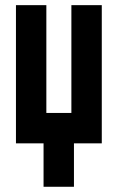

<svg xmlns="http://www.w3.org/2000/svg" viewBox="-20 -548 450 734"><path d="M41 -528.3H157.2V-116.2H252.9V-528.3H369.1V0H262.7V166H146.5V0H41Z"/></svg>

Font: Dinish Condensed
Style: Bold
Weight: 700
Width: 3
Designer: Bert Driehuis
Foundry: Playbeing
Version: Version 3.006; git-39231f3c-release